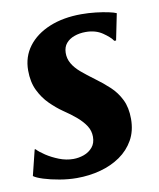

<svg xmlns="http://www.w3.org/2000/svg" viewBox="-70 -622 569 688"><g transform="rotate(-10 214.5 -278.0)"><path d="M378.5 -451H372Q362.5 -465.5 337.2 -482.8Q312 -500 276 -500Q253.5 -500 234.8 -493.2Q216 -486.5 204.8 -473.2Q193.5 -460 193 -439Q192.5 -418 202.8 -400Q213 -382 232.8 -365Q252.5 -348 280 -328Q307.5 -308 330.8 -286.2Q354 -264.5 368.2 -235.5Q382.5 -206.5 382.5 -165.5Q382.5 -121.5 364 -88.8Q345.5 -56 313.8 -34Q282 -12 241.2 -1Q200.5 10 155 10Q125 10 92.8 4.5Q60.5 -1 35.2 -9Q10 -17 0.5 -24.5L23.5 -117.5H26.5Q36.5 -106.5 57 -93Q77.5 -79.5 103 -69.5Q128.5 -59.5 154.5 -59.5Q174 -59.5 193 -66.2Q212 -73 224.5 -87.8Q237 -102.5 237 -126Q237 -147.5 225.5 -165.5Q214 -183.5 194 -200.8Q174 -218 147 -236Q124.5 -251.5 102 -273.8Q79.5 -296 64.5 -326.8Q49.5 -357.5 49.5 -400Q49.5 -449.5 77.5 -486.8Q105.5 -524 155.8 -544.8Q206 -565.5 272 -565.5Q298.5 -565.5 324.5 -562.5Q350.5 -559.5 370.2 -555.2Q390 -551 398 -547Z"/></g></svg>

Font: Merriweather 24pt ExtraBold
Style: Italic
Weight: 800
Italic angle: -7.8°
Version: Version 2.101